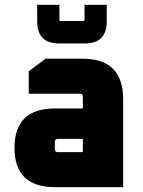

<svg xmlns="http://www.w3.org/2000/svg" viewBox="-20 -775 594 795"><path d="M208 0Q40 0 40 -163Q40 -326 208 -326H323V-374Q323 -387 310 -387H99V-480L169 -532H322Q490 -532 490 -364V0ZM207 -158Q207 -145 220 -145H323V-200H220Q207 -200 207 -187ZM134 -686V-755H226V-692Q226 -688 230 -688H326Q330 -688 330 -692V-755H422V-686Q422 -595 331 -595H225Q134 -595 134 -686Z"/></svg>

Font: Oxanium ExtraLight ExtraBold
Style: Regular
Weight: 800
Version: Version 2.000